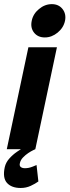

<svg xmlns="http://www.w3.org/2000/svg" viewBox="-38 -732 341 942"><path d="M-4.7 0 101.3 -500H241.3L135.3 0ZM182 -548.3Q147.7 -548.3 129 -572Q110.3 -595.7 117.7 -630Q124.3 -663.7 153.2 -687.7Q182 -711.7 216.3 -711.7Q250 -711.7 268.8 -687.7Q287.7 -663.7 281 -630Q273.7 -595.7 244.7 -572Q215.7 -548.3 182 -548.3ZM135.3 0Q135.3 0 125 4.8Q114.7 9.7 100.8 18.8Q87 28 74.7 40.8Q62.3 53.7 59.3 69.7Q56.7 81.7 64 87.5Q71.3 93.3 84.3 93.3Q103.3 93.3 122.3 85.5Q141.3 77.7 141.3 77.7L150.3 158.3Q135.3 169.3 112.7 179.8Q90 190.3 63.7 190.3Q18.7 190.3 -3.7 165.5Q-26 140.7 -14.7 88.3Q-9.3 64.7 8 45.5Q25.3 26.3 45.5 12.5Q65.7 -1.3 80.3 -8.7Q95 -16 95 -16Z"/></svg>

Font: Epunda Sans Light
Style: Italic
Weight: 300
Italic angle: -12.0243°
Designer: Simon Atzbach
Foundry: typofactur
Version: Version 2.204